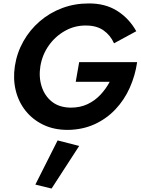

<svg xmlns="http://www.w3.org/2000/svg" viewBox="-20 -734 818 1113"><path d="M419 -260 439 -374H775Q764 -297 732.5 -226Q701 -155 649 -100Q597 -45 527.5 -13.5Q458 18 373 19Q293 19 231.5 -10.5Q170 -40 129 -91Q88 -142 71.5 -208.5Q55 -275 66 -350Q78 -428 115.5 -494.5Q153 -561 210.5 -610.5Q268 -660 340 -687Q412 -714 493 -714Q589 -715 658.5 -671.5Q728 -628 770 -553L641 -483Q620 -530 580 -558Q540 -586 479 -586Q414 -587 357.5 -555.5Q301 -524 263 -470.5Q225 -417 214 -350Q204 -287 221.5 -232.5Q239 -178 281 -144.5Q323 -111 390 -110Q445 -110 488 -130.5Q531 -151 563 -185.5Q595 -220 616 -260ZM314 80 439 112 279 359 185 336Z"/></svg>

Font: Von Semi
Style: Italic
Weight: 600
Version: Version 4.000; ttfautohint (v1.8.4.7-5d5b)